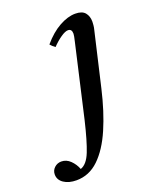

<svg xmlns="http://www.w3.org/2000/svg" viewBox="-311 -560 731 896"><g transform="rotate(-20 54.5 -111.5)"><path d="M172 -478Q206 -478 220.5 -460.5Q235 -443 235 -416Q235 -410 234 -398.5Q233 -387 230 -376L168 -109Q143 -1 107.5 81Q72 163 24 209Q-24 255 -87 255Q-125 255 -149.5 238.5Q-174 222 -174 195Q-174 175 -159.5 161.5Q-145 148 -125 148Q-100 148 -80.5 167Q-61 186 -51 212Q-19 201 1 150.5Q21 100 44 3L126 -355Q133 -384 133 -393Q133 -417 114 -417Q100 -417 77.5 -401.5Q55 -386 33 -363Q26 -368 20.5 -373Q15 -378 10 -384Q50 -431 92.5 -454.5Q135 -478 172 -478Z"/></g></svg>

Font: Tiro Tamil
Style: Italic
Weight: 400
Italic angle: -11°
Designer: Tamil: Fernando Mello & Fiona Ross, assisted by Kaja Sojewska. Latin: John Hudson with Paul Hanslow, assisted by Kaja So
Foundry: Tiro Typeworks Ltd.
Version: Version 1.52